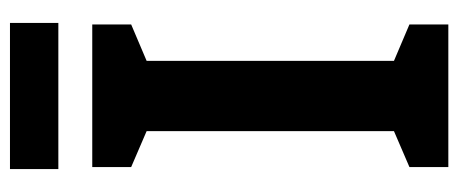

<svg xmlns="http://www.w3.org/2000/svg" viewBox="-287 -632 919 385"><g transform="rotate(-90 172.5 -439.5)"><path d="M319 -879H26V-782H319ZM316 0V-78L243 -109V-605L316 -636V-714H30V-636L102 -605V-109L30 -78V0Z"/></g></svg>

Font: Noto Sans Myanmar Condensed
Style: Bold
Weight: 700
Width: 3
Designer: Monotype Design Team
Foundry: Monotype Imaging Inc.
Version: Version 2.107